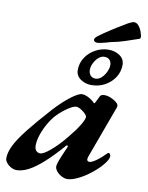

<svg xmlns="http://www.w3.org/2000/svg" viewBox="-117 -904 758 985"><g transform="rotate(10 262.0 -412.0)"><path d="M37.6 14Q24 14 9.5 6.3Q-4.9 -1.5 -14.5 -13.5Q-24 -25.6 -24 -36.6Q-24 -66.8 -6.2 -103.7Q11.7 -140.5 53 -193Q94.4 -245.5 164.3 -323.2Q207.7 -370.2 245.8 -399Q283.9 -427.9 302.3 -427.9Q329 -427.9 361.5 -401.6Q368.1 -394.2 369.1 -393.7Q370 -393.1 371 -393.1Q373 -393.1 373.7 -393.8Q374.4 -394.5 377 -399.9Q384.5 -414.1 387.5 -420.3Q390.5 -426.6 392.4 -431.6Q397.6 -443.2 416.7 -443.2Q432.2 -443.2 449.4 -436.1Q466.6 -429 478.7 -419.1Q490.8 -409.2 490.8 -400.1Q490.8 -394.3 488.7 -389.8L389 -118.3Q380.1 -92.5 399.5 -92.5Q411 -92.5 434.8 -109.6Q458.7 -126.6 482.6 -151.6Q485.4 -154.5 485.9 -154.7Q486.3 -155 487.5 -155Q492.3 -155 495.9 -150.5Q499.4 -145.9 499.4 -139.1Q499.4 -124.7 480.5 -100.1Q461.6 -75.5 431.8 -50.7Q395.6 -20.6 360.6 -3.3Q325.5 14 302.3 14Q287.4 14 271.7 5.5Q255.9 -2.9 245.7 -15.6Q235.5 -28.3 235.5 -40.6Q235.5 -47.5 240.7 -63.6Q242.5 -69.3 246.4 -79.2Q250.3 -89 255.1 -100.6Q259.9 -112.2 265.4 -124.2Q270.9 -136.2 275.4 -147.3Q278 -152.5 274.6 -155.1Q271.2 -157.8 268.5 -154.9Q217.3 -95.9 175.5 -58.4Q133.6 -20.8 100.2 -3.4Q66.8 14 37.6 14ZM142.8 -91.6Q159.9 -91.6 196.8 -123.2Q233.8 -154.8 272.4 -202.6Q304.6 -241.7 323.4 -272.5Q342.1 -303.4 342.1 -316.4Q342.1 -325.3 321.7 -342Q312.4 -349.5 302.1 -354.5Q291.9 -359.6 285.2 -359.6Q269.7 -359.6 242.7 -341.6Q215.7 -323.6 192.2 -300.2Q171.5 -279.7 153.4 -249.1Q135.2 -218.5 124.1 -186.1Q113 -153.6 113 -127.3Q113 -110.6 121 -101.1Q129 -91.6 142.8 -91.6ZM340.4 -482.3Q308 -482.3 283.3 -499.7Q258.5 -517 258.5 -546.9Q258.5 -582.6 277.8 -612.1Q297 -641.5 329.1 -658.9Q361.1 -676.4 398.1 -676.4Q430.4 -676.4 455.4 -659.3Q480.3 -642.1 480.3 -611.6Q480.3 -575.7 461.4 -546.6Q442.5 -517.5 410.7 -499.9Q379 -482.3 340.4 -482.3ZM355.4 -518.5Q372.7 -518.5 387 -532.3Q401.3 -546.1 410 -565Q418.7 -583.8 418.7 -599.4Q418.7 -616.4 409.1 -626.7Q399.5 -636.9 382.7 -636.9Q365.4 -636.9 351.2 -624.1Q337 -611.2 328.1 -593Q319.3 -574.9 319.3 -558.4Q319.3 -541.5 328.6 -530Q338 -518.5 355.4 -518.5ZM334.5 -701.2Q327.7 -701 321.5 -703.6Q315.4 -706.1 314.1 -711.8Q313.2 -715.9 315.3 -720.8Q317.3 -725.6 327.2 -733.7Q352.6 -753 388.8 -776.4Q425.1 -799.8 454.2 -816.7Q457.1 -818.8 462.7 -822.1Q468.4 -825.5 474.8 -828.7Q481.3 -831.9 487.5 -834.6Q493.7 -837.4 498.5 -838.3Q513.9 -838.6 524 -826.9Q534.1 -815.2 539.2 -802.3Q544.3 -789.3 544.9 -783.6Q547 -780.3 547.8 -775.2Q548.6 -770.2 547.9 -765.9Q547.2 -761.7 543.1 -759Q505.3 -746.4 471.1 -734.8Q436.9 -723.3 398.8 -716.4Q394.1 -714.9 386.1 -712.6Q378 -710.3 368.5 -707.9Q359.1 -705.5 350.4 -703.7Q341.7 -701.9 334.5 -701.2Z"/></g></svg>

Font: EB Garamond
Style: Italic
Weight: 400
Italic angle: -17.2°
Designer: Georg Duffner and Octavio Pardo
Foundry: Georg Duffner
Version: Version 1.001